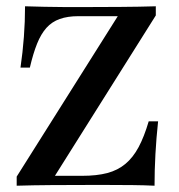

<svg xmlns="http://www.w3.org/2000/svg" viewBox="-20 -591 570 611"><path d="M33.1 0V-29L354.8 -539.5H229Q195.2 -539.5 170.2 -530.6Q145.2 -521.8 127.8 -502.4Q110.5 -483.1 98 -452Q85.5 -421 75 -375.8H45.2Q52.4 -425 56 -473.4Q59.7 -521.8 59.7 -571Q87.9 -570.2 121 -569.4Q154 -568.5 187.5 -568.5Q221 -568.5 248.4 -568.5Q301.6 -568.5 362.9 -569Q424.2 -569.4 475.8 -571V-541.9L154.8 -31.5H241.1Q287.9 -31.5 321.4 -40.3Q354.8 -49.2 379 -69.4Q403.2 -89.5 421 -122.6Q438.7 -155.6 453.2 -204.8H483.1Q477.4 -151.6 474.6 -100.4Q471.8 -49.2 471.8 0Q439.5 -1.6 401.6 -2Q363.7 -2.4 325.8 -2.4Q287.9 -2.4 256.5 -2.4Q203.2 -2.4 144 -2Q84.7 -1.6 33.1 0Z"/></svg>

Font: Playfair SemiBold
Style: Regular
Weight: 600
Designer: Claus Eggers Sørensen
Foundry: Claus Eggers Sørensen
Version: Version 2.001;gftools[0.9.30]